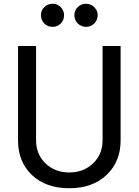

<svg xmlns="http://www.w3.org/2000/svg" viewBox="-20 -990 738 1022"><path d="M321 -909Q321 -883 303.5 -865Q286 -847 260 -847Q234 -847 216 -865Q198 -883 198 -909Q198 -935 216 -952.5Q234 -970 260 -970Q286 -970 303.5 -952Q321 -934 321 -909ZM438 -970Q463 -970 481.5 -952Q500 -934 500 -909Q500 -884 482 -865.5Q464 -847 438 -847Q412 -847 394 -865Q376 -883 376 -909Q376 -935 394 -952.5Q412 -970 438 -970ZM526 -745H622V-243Q622 -129 547 -58.5Q472 12 349 12Q225 12 150.5 -58Q76 -128 76 -243V-745H172V-243Q172 -169 222 -120.5Q272 -72 349 -72Q425 -72 475.5 -120.5Q526 -169 526 -243Z"/></svg>

Font: Plus Jakarta Display
Style: Regular
Weight: 400
Designer: Gumpita Rahayu
Foundry: Tokotype Studio
Version: Version 1.000;hotconv 1.0.109;makeotfexe 2.5.65596